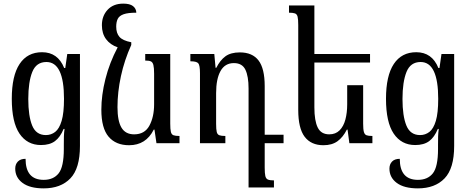

<svg xmlns="http://www.w3.org/2000/svg" viewBox="-20 -790 2598 1059"><path d="M221 249Q145 249 104.5 219Q64 189 64 140Q64 116 78.5 101Q93 86 121 86Q121 202 221 202Q275 202 303.5 166Q332 130 332 32V7Q332 -20 332.5 -38.5Q333 -57 336 -79H331Q312 -33 283 -11.5Q254 10 206 10Q130 10 87.5 -53Q45 -116 45 -245Q45 -372 88 -437Q131 -502 212 -502Q299 -502 334 -415H340L351 -492H421V15Q421 139 368 194Q315 249 221 249ZM233 -45Q262 -45 284.5 -62.5Q307 -80 320 -123.5Q333 -167 333 -245Q333 -448 236 -448Q180 -448 158 -393Q136 -338 136 -244Q136 -150 157.5 -97.5Q179 -45 233 -45Z M692 11Q619 11 579 -36Q539 -83 539 -185Q539 -265 561.5 -354.5Q584 -444 629 -529Q588 -543 565 -574Q542 -605 542 -651Q542 -702 573.5 -736Q605 -770 660 -770Q696 -770 713.5 -756.5Q731 -743 732 -720Q686 -720 662 -711.5Q638 -703 629.5 -686Q621 -669 621 -643Q621 -607 639 -586.5Q657 -566 704 -557V-542Q666 -458 647 -370Q628 -282 628 -199Q628 -123 650 -86Q672 -49 720 -49Q778 -49 804 -97Q830 -145 830 -215V-383Q830 -416 826 -431.5Q822 -447 812 -451.5Q802 -456 781 -456V-492H919V-108Q919 -77 922.5 -62.5Q926 -48 937 -44Q948 -40 970 -40V0H843L832 -75H828Q785 11 692 11Z M1440 135Q1440 166 1443.5 181Q1447 196 1458 200.5Q1469 205 1491 205V244H1351V-302Q1351 -369 1333.5 -405.5Q1316 -442 1270 -442Q1221 -442 1196.5 -398.5Q1172 -355 1172 -276V-107Q1172 -76 1175.5 -62Q1179 -48 1190 -44Q1201 -40 1223 -40V0H1083V-386Q1083 -430 1073.5 -441Q1064 -452 1030 -452V-492H1162L1169 -416H1173Q1194 -458 1223.5 -479.5Q1253 -501 1303 -501Q1372 -501 1406 -456.5Q1440 -412 1440 -315V-47H1544V0H1440Z M1983 -320V-108Q1983 -77 1987 -62.5Q1991 -48 2001.5 -44Q2012 -40 2034 -40V0H1907L1897 -75H1893Q1872 -33 1841.5 -11Q1811 11 1764 11Q1696 11 1660.5 -35.5Q1625 -82 1625 -184V-652Q1625 -683 1621.5 -697.5Q1618 -712 1607 -716Q1596 -720 1574 -720V-760H1714V-492H2021V-445H1714V-198Q1714 -124 1732.5 -86.5Q1751 -49 1796 -49Q1831 -49 1853 -71Q1875 -93 1885 -130.5Q1895 -168 1895 -215V-320Z M2285 249Q2209 249 2168.5 219Q2128 189 2128 140Q2128 116 2142.5 101Q2157 86 2185 86Q2185 202 2285 202Q2339 202 2367.5 166Q2396 130 2396 32V7Q2396 -20 2396.5 -38.5Q2397 -57 2400 -79H2395Q2376 -33 2347 -11.5Q2318 10 2270 10Q2194 10 2151.5 -53Q2109 -116 2109 -245Q2109 -372 2152 -437Q2195 -502 2276 -502Q2363 -502 2398 -415H2404L2415 -492H2485V15Q2485 139 2432 194Q2379 249 2285 249ZM2297 -45Q2326 -45 2348.5 -62.5Q2371 -80 2384 -123.5Q2397 -167 2397 -245Q2397 -448 2300 -448Q2244 -448 2222 -393Q2200 -338 2200 -244Q2200 -150 2221.5 -97.5Q2243 -45 2297 -45Z"/></svg>

Font: Noto Serif Armenian Condensed Medium
Style: Regular
Weight: 500
Width: 3
Designer: Monotype Design Team
Foundry: Monotype Imaging Inc.
Version: Version 2.008; ttfautohint (v1.8.4.7-5d5b)